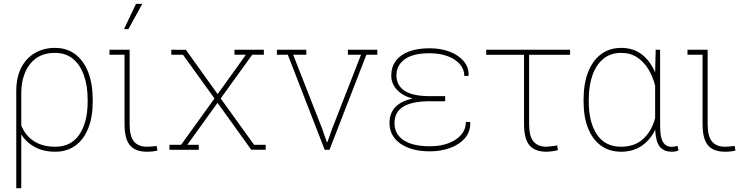

<svg xmlns="http://www.w3.org/2000/svg" viewBox="-20 -791 3928 1014"><path d="M65.9 203.1V-310.5Q65.9 -382.3 92 -433.3Q118.2 -484.4 164.6 -511.2Q210.9 -538.1 271 -538.1Q333 -538.1 377.4 -504.6Q421.9 -471.2 445.8 -409.7Q469.7 -348.1 469.7 -264.6V-254.4Q469.7 -172.9 446 -113.5Q422.4 -54.2 377.9 -22Q333.5 10.3 271.5 10.3Q210 10.3 164.1 -14.4Q118.2 -39.1 92.3 -81.1V203.1ZM272 -16.1Q355.5 -16.1 399.2 -80.6Q442.9 -145 442.9 -254.4V-264.6Q442.9 -337.9 423.1 -393.6Q403.3 -449.2 365 -480.5Q326.7 -511.7 271 -511.7Q210 -511.7 170.4 -482.9Q130.9 -454.1 111.6 -406Q92.3 -357.9 92.3 -300.3V-128.9Q112.3 -77.1 157.7 -46.6Q203.1 -16.1 272 -16.1Z M756.3 10.3Q694.8 10.3 666.3 -23.7Q637.7 -57.6 637.7 -136.2V-502H558.1V-528.3H664.6V-136.2Q664.6 -70.3 688 -43.2Q711.4 -16.1 754.9 -16.1Q768.1 -16.1 778.3 -17.1Q788.6 -18.1 807.1 -20.5L811.5 3.9Q799.8 7.3 785.9 8.8Q772 10.3 756.3 10.3ZM634.8 -637.2 698.2 -770.5H731.4L658.2 -637.2Z M875 0V-26.4H936.5L1112.8 -271L946.3 -502H884.8V-528.3L961.9 -527.8L1129.4 -293.9L1278.8 -502H1218.3V-528.3H1373.5V-502H1312L1145.5 -271L1321.8 -26.4H1383.3V0L1306.6 -0.5L1128.9 -248L969.2 -26.4H1029.8V0Z M1694.8 0 1500 -502H1442.4V-528.3H1597.7V-502H1528.3L1681.2 -111.8L1706.1 -40.5H1709L1734.4 -111.8L1886.7 -502H1817.4V-528.3H1972.7V-502H1915L1720.2 0Z M2249 8.3Q2186 8.3 2138.2 -9.8Q2090.3 -27.8 2063.7 -61.5Q2037.1 -95.2 2037.1 -141.6Q2037.1 -244.1 2158.7 -270.5Q2104.5 -285.6 2075.4 -317.9Q2046.4 -350.1 2046.4 -391.6Q2046.4 -438 2070.8 -470.2Q2095.2 -502.4 2140.6 -519.3Q2186 -536.1 2249 -536.1Q2307.6 -536.1 2354.7 -518.1Q2401.9 -500 2429 -467.8Q2456.1 -435.5 2454.6 -393.1L2453.6 -390.1H2432.1Q2432.1 -425.8 2408 -452.9Q2383.8 -480 2342.5 -494.9Q2301.3 -509.8 2249 -509.8Q2160.6 -509.8 2117.2 -477.8Q2073.7 -445.8 2073.7 -393.1Q2073.7 -340.3 2116.5 -311.8Q2159.2 -283.2 2250.5 -283.2H2331.1V-256.3H2250.5Q2157.7 -256.3 2110.6 -228.3Q2063.5 -200.2 2063.5 -140.1Q2063.5 -82.5 2111.8 -50.5Q2160.2 -18.6 2249 -18.6Q2334 -18.6 2387.2 -54.4Q2440.4 -90.3 2440.4 -147H2462.4L2463.4 -144Q2464.8 -95.2 2435.5 -61.3Q2406.2 -27.3 2356.9 -9.5Q2307.6 8.3 2249 8.3Z M2866.2 10.3Q2804.7 10.3 2776.1 -23.7Q2747.6 -57.6 2747.6 -136.2V-501.5H2547.9V-528.3H2990.7V-501.5H2774.4V-136.2Q2774.4 -70.3 2797.9 -43.2Q2821.3 -16.1 2864.7 -16.1Q2873 -16.1 2890.1 -18.3Q2907.2 -20.5 2918.9 -22.2Q2930.7 -23.9 2922.4 -22.9L2926.8 1.5Q2914.1 5.4 2897 7.8Q2879.9 10.3 2866.2 10.3Z M3260.3 10.3Q3198.2 10.3 3153.8 -22Q3109.4 -54.2 3085.7 -113.5Q3062 -172.9 3062 -254.4V-264.6Q3062 -348.1 3085.7 -409.7Q3109.4 -471.2 3154.1 -504.6Q3198.7 -538.1 3261.2 -538.1Q3324.7 -538.1 3369.4 -503.7Q3414.1 -469.2 3439.9 -408.7L3442.9 -528.3H3466.3V-124.5Q3466.3 -64.9 3481.9 -40.3Q3497.6 -15.6 3526.4 -15.6Q3534.2 -15.6 3539.8 -16.6Q3545.4 -17.6 3558.1 -20.5L3563.5 3.4Q3555.2 7.3 3546.6 8.8Q3538.1 10.3 3527.8 10.3Q3485.4 10.3 3464.1 -16.8Q3442.9 -43.9 3440.4 -106Q3415 -52.7 3369.4 -21.2Q3323.7 10.3 3260.3 10.3ZM3259.8 -16.1Q3332 -16.1 3377 -57.4Q3421.9 -98.6 3439.9 -167.5V-338.9Q3428.2 -385.3 3404.8 -424.6Q3381.3 -463.9 3345.5 -487.8Q3309.6 -511.7 3260.7 -511.7Q3204.6 -511.7 3166.5 -480.5Q3128.4 -449.2 3108.9 -393.6Q3089.4 -337.9 3089.4 -264.6V-254.4Q3089.4 -145 3132.6 -80.6Q3175.8 -16.1 3259.8 -16.1Z M3809.1 10.3Q3747.6 10.3 3719 -23.7Q3690.4 -57.6 3690.4 -136.2V-502H3610.8V-528.3H3717.3V-136.2Q3717.3 -70.3 3740.7 -43.2Q3764.2 -16.1 3807.6 -16.1Q3820.8 -16.1 3831.1 -17.1Q3841.3 -18.1 3859.9 -20.5L3864.3 3.9Q3852.5 7.3 3838.6 8.8Q3824.7 10.3 3809.1 10.3Z"/></svg>

Font: Roboto Slab LO Thin
Style: Regular
Weight: 250
Designer: Google
Version: Version 2.00;September 28, 2018;FontCreator 11.5.0.2427 64-b